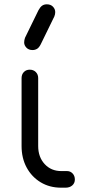

<svg xmlns="http://www.w3.org/2000/svg" viewBox="-20 -870 414 890"><path d="M263 0Q210 0 168.5 -25Q127 -50 103.5 -93.5Q80 -137 80 -193V-508Q80 -525 90.5 -536Q101 -547 118 -547Q135 -547 146 -536Q157 -525 157 -508V-193Q157 -142 187 -109.5Q217 -77 264 -77H291Q306 -77 316.5 -66Q327 -55 327 -38Q327 -21 315 -10.5Q303 0 284 0ZM131 -638Q113 -638 102.5 -649Q92 -660 92 -673Q92 -679 93 -684Q94 -689 96 -695L158 -822Q166 -837 175 -843.5Q184 -850 197 -850Q215 -850 225.5 -839Q236 -828 236 -814Q236 -809 235 -804Q234 -799 232 -794L169 -665Q161 -649 151.5 -643.5Q142 -638 131 -638Z"/></svg>

Font: Comfortaa
Style: Regular
Weight: 400
Designer: Johan Aakerlund
Foundry: Johan Aakerlund
Version: Version 3.104; ttfautohint (v1.8.1.43-b0c9)